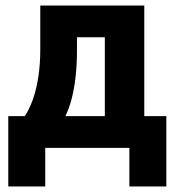

<svg xmlns="http://www.w3.org/2000/svg" viewBox="-20 -536 640 696"><path d="M10 -115H70Q87 -141 99.5 -176.5Q112 -212 119 -257.5Q126 -303 126 -358V-516H503V-115H583V140H449V0H144V140H10ZM360 -115V-401H259V-354Q259 -302 254 -257.5Q249 -213 239.5 -177Q230 -141 217 -115Z"/></svg>

Font: Lilex
Style: Regular
Weight: 400
Monospace: yes
Designer: Mike Abbink, Paul van der Laan, Pieter van Rosmalen, Mikhael Khrustik
Foundry: Mikhael Khrustik
Version: Version 2.510